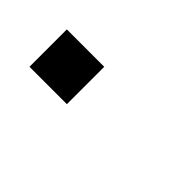

<svg xmlns="http://www.w3.org/2000/svg" viewBox="-5 -300 509 509"><g transform="rotate(45 250.0 -45.0)"><path d="M69.8 -115.2H210V24.9H69.8Z"/></g></svg>

Font: BIZ UDGothic
Style: Regular
Weight: 400
Monospace: yes
Designer: TypeBank Co., Ltd.
Foundry: Morisawa Inc.
Version: Version 1.05